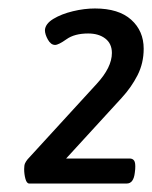

<svg xmlns="http://www.w3.org/2000/svg" viewBox="-20 -783 359 453"><path d="M49 -350Q43 -350 40 -361Q37 -372 37 -384Q37 -393 39 -397.5Q41 -402 45 -407L208 -585Q244 -624 244 -658Q244 -680 228.5 -692Q213 -704 188 -704Q156 -704 137 -690.5Q118 -677 110 -677Q100 -677 93 -689.5Q86 -702 86 -712Q87 -727 106 -738.5Q125 -750 152 -756.5Q179 -763 204 -763Q260 -763 289.5 -736.5Q319 -710 319 -668Q319 -634 304.5 -605.5Q290 -577 267 -552L136 -409H286Q293 -409 296.5 -404Q300 -399 299 -384L298 -375Q295 -350 279 -350Z"/></svg>

Font: Asap SemiBold
Style: Italic
Weight: 600
Italic angle: -6°
Designer: Pablo Cosgaya
Foundry: Omnibus-Type
Version: Version 3.001; ttfautohint (v1.8.3)